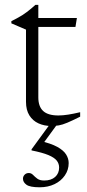

<svg xmlns="http://www.w3.org/2000/svg" viewBox="-20 -515 360 794"><path d="M138.5 -112Q138.5 -74.5 158.5 -56Q178.5 -37.5 221.5 -37.5Q239.5 -37.5 262 -41Q284.5 -44.5 311.5 -51V-32.5Q278.5 -16 258.2 -7.5Q238 1 223.2 3.5Q208.5 6 192 6Q163 6 139.2 -4.8Q115.5 -15.5 101.5 -37.8Q87.5 -60 87.5 -94V-392.5L27 -418.5V-427.5Q39 -433.5 50.2 -439.5Q61.5 -445.5 71.8 -452Q82 -458.5 91.2 -465.5Q100.5 -472.5 109.2 -479.8Q118 -487 126.5 -495H138.5V-424.5ZM110.5 -403.5 111 -440.5H298L292 -403.5ZM144 259.5Q104 259.5 89.5 249Q75 238.5 75 224Q75 214.5 81.8 207.5Q88.5 200.5 99 200.5Q109 200.5 116.5 208.2Q124 216 134.2 223.8Q144.5 231.5 162.5 231.5Q191.5 231.5 208 216.8Q224.5 202 224.5 178Q224.5 161.5 214.5 149Q204.5 136.5 180 126.2Q155.5 116 110.5 107V102.5L191.5 -8.5H222L149 91.5L144.5 67.5Q190.5 78 216.5 92.2Q242.5 106.5 253.2 123.5Q264 140.5 264 159.5Q264 187.5 248.2 210.5Q232.5 233.5 205.5 246.5Q178.5 259.5 144 259.5Z"/></svg>

Font: Newsreader 16pt 16pt Light
Style: Regular
Weight: 300
Version: Version 1.003